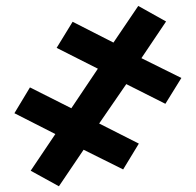

<svg xmlns="http://www.w3.org/2000/svg" viewBox="-20 -635 670 657"><path d="M368.2 -489.3 453.1 -614.7 548.3 -561.5 463.9 -436 600.6 -368.2 545.9 -279.8 412.1 -347.2 319.3 -212.4 455.1 -143.6 401.4 -55.2 266.1 -122.6 181.6 2.4 85 -50.8 169.4 -176.3 29.3 -247.6 82.5 -335.9 224.1 -264.6 314.9 -399.9 173.8 -471.2 228.5 -560.5Z"/></svg>

Font: Lunasima
Style: Bold
Weight: 700
Designer: The DocRepair Project, Monotype Design Team
Foundry: Google
Version: Version 2.009